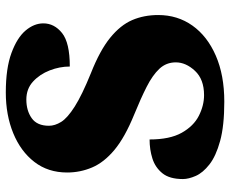

<svg xmlns="http://www.w3.org/2000/svg" viewBox="-84 -680 774 645"><g transform="rotate(-90 302.5 -357.0)"><path d="M284 10Q203 10 152 -4Q101 -18 73 -40Q45 -62 34.5 -86Q24 -110 24 -129Q24 -174 43.5 -198Q63 -222 93 -231.5Q123 -241 157 -241Q157 -173 179.5 -133Q202 -93 236.5 -75.5Q271 -58 306 -58Q359 -58 387.5 -88.5Q416 -119 416 -153Q416 -185 394.5 -208Q373 -231 333.5 -251Q294 -271 240 -293Q164 -324 122 -359Q80 -394 63 -434Q46 -474 46 -518Q46 -582 81.5 -628Q117 -674 178 -699Q239 -724 315 -724Q396 -724 447.5 -705Q499 -686 523 -657.5Q547 -629 547 -598Q547 -561 514.5 -535Q482 -509 402 -509Q402 -543 389 -576.5Q376 -610 351.5 -632.5Q327 -655 291 -655Q254 -655 228.5 -637Q203 -619 203 -579Q203 -559 216 -538Q229 -517 267.5 -492.5Q306 -468 380 -438Q456 -408 498.5 -373.5Q541 -339 558 -299.5Q575 -260 575 -212Q575 -147 539.5 -97Q504 -47 438.5 -18.5Q373 10 284 10Z"/></g></svg>

Font: Noto Serif Tibetan Black
Style: Regular
Weight: 900
Version: Version 2.103